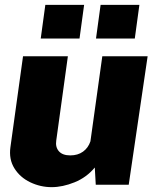

<svg xmlns="http://www.w3.org/2000/svg" viewBox="-20 -762 663 792"><path d="M23 -155 75 -530H260L212 -182Q208 -155 223 -138Q238 -121 270 -121Q301 -121 322.5 -136.5Q344 -152 353 -179L402 -530H589L511 0H375L371 -71Q337 -30 287.5 -10Q238 10 193 10Q147 10 105 -10Q63 -30 39.5 -67.5Q16 -105 23 -155ZM308 -603H148L167 -742H327ZM536 -603H376L395 -742H555Z"/></svg>

Font: Morrison ExtraBold
Style: Regular
Weight: 800
Designer: Pablo Impallari, Rodrigo Fuenzalida (Modified by Dan O. Williams)
Version: Version 0.03;June 6, 2019;FontCreator 11.5.0.2425 64-bit; tt